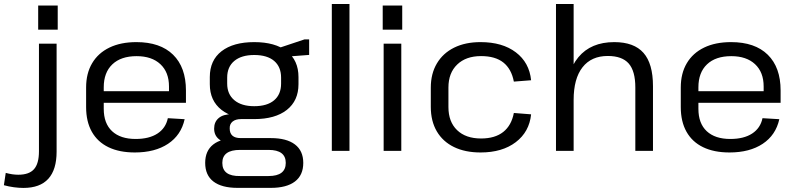

<svg xmlns="http://www.w3.org/2000/svg" viewBox="-112 -760 4016 967"><path d="M5.9 186.5Q-16.3 186.5 -41.9 183.1Q-67.6 179.6 -92.4 172.8L-83.1 110.8Q-66.2 115.3 -50.6 117.7Q-35 120 -19.9 120Q34.7 120 59.4 91.9Q84.2 63.9 84.2 1.9V-540H173.1V3.9Q173.1 94.4 131.3 140.5Q89.5 186.5 5.9 186.5ZM178.7 -732.3V-610.6H80.3V-732.3Z M567 7.9Q488.9 7.9 434.1 -18.7Q379.3 -45.2 350.5 -96.4Q321.7 -147.6 321.7 -220.5V-319.5Q321.7 -390.7 352.2 -441.9Q382.6 -493.1 439.4 -520.5Q496.1 -547.9 574.9 -547.9Q695.1 -547.9 759.8 -484.4Q824.5 -420.8 824.5 -304.5V-242.1H393.5V-300.6H753.2L739.1 -277.6V-324.4Q739.1 -396.4 695.7 -436.8Q652.3 -477.2 576.1 -477.2Q497.1 -477.2 453.8 -435.9Q410.5 -394.7 410.5 -320.1V-211.9Q410.5 -138.4 452.5 -99.2Q494.5 -60.1 571.1 -60.1Q639.3 -60.1 681.1 -87.4Q722.9 -114.7 733.3 -164.8L818 -159.7Q800.1 -79.3 734.3 -35.7Q668.6 7.9 567 7.9Z M1168.4 -160.2Q1063.1 -160.2 1003.9 -206.4Q944.7 -252.7 944.7 -335.9V-372Q944.7 -456.2 1003.9 -502.1Q1063.1 -547.9 1168.4 -547.9Q1273.7 -547.9 1332.5 -502.1Q1391.3 -456.2 1391.3 -372V-335.9Q1391.3 -252.7 1332.5 -206.4Q1273.7 -160.2 1168.4 -160.2ZM1084.5 186.2Q1004.7 186.2 963 154.3Q921.4 122.4 921.4 60.4Q921.4 -0.6 962.2 -32.5Q1003.1 -64.5 1084.3 -64.5H1252.2Q1331.3 -64.5 1373.3 -32.6Q1415.4 -0.7 1415.4 60.4Q1415.4 122.4 1373.3 154.3Q1331.3 186.2 1252.2 186.2ZM1240.6 126.6Q1327.2 126.6 1327.2 60.4Q1327.2 -5 1240.6 -5H1097Q1007.7 -5 1007.7 60.4Q1007.7 128.3 1097 126.6ZM1055.6 -39.8Q1013.9 -39.8 990.2 -59.3Q966.5 -78.8 966.5 -112.3Q966.5 -146.2 989.5 -165.5Q1012.6 -184.9 1056.5 -184.9H1168.4V-160.2H1102.2Q1074.5 -160.2 1059.2 -147.6Q1043.9 -135 1044.9 -112.3Q1045 -88.7 1058.8 -76.6Q1072.5 -64.5 1100.5 -64.5H1168.4V-39.8ZM1168.4 -225.2Q1233.6 -225.2 1268.7 -255Q1303.7 -284.7 1303.7 -338.9V-369.2Q1303.7 -423.3 1268.7 -453.2Q1233.6 -483 1168.4 -483Q1104.2 -483 1068.2 -453.2Q1032.2 -423.3 1032.2 -369.2V-338.9Q1032.2 -285.6 1068.2 -255.4Q1104.2 -225.2 1168.4 -225.2ZM1282.4 -515.1 1422 -561.7H1445V-483.4L1282.4 -471Z M1648.1 -740V0H1559.2V-740Z M1909.1 -540V0H1820.2V-540ZM1913.8 -732.3V-610.6H1815.5V-732.3Z M2308.3 7.9Q2230.7 7.9 2174.4 -19.5Q2118.2 -46.9 2087.9 -98.5Q2057.7 -150.1 2057.7 -221.4V-318.6Q2057.7 -389.1 2088.4 -440.6Q2119 -492.2 2175.3 -520.1Q2231.6 -547.9 2308.3 -547.9Q2418.4 -547.9 2486.1 -496.4Q2553.9 -445 2562.9 -355.8L2476 -349Q2463.9 -412.7 2423.2 -445.1Q2382.5 -477.5 2310.8 -477.5Q2234.6 -477.5 2190.6 -435Q2146.5 -392.5 2146.5 -319.2V-220.8Q2146.5 -146.6 2190.1 -104.6Q2233.6 -62.5 2310.8 -62.5Q2380.8 -62.5 2422.4 -95.3Q2463.9 -128.1 2476 -191L2562.9 -184.2Q2553.9 -95.9 2485.7 -44Q2417.5 7.9 2308.3 7.9Z M3087.8 -319.5Q3087.8 -402.2 3054.4 -440.2Q3021 -478.1 2949.2 -478.1Q2866.2 -478.1 2821.7 -421Q2777.1 -363.9 2777.1 -256.7L2736.8 -186.7L2737.8 -253.2Q2737.8 -396 2801 -471.9Q2864.3 -547.9 2981.6 -547.9Q3081.1 -547.9 3128.9 -493.7Q3176.7 -439.5 3176.7 -326V0H3087.8ZM2688.2 -740H2777.1V-363.4V0H2688.2Z M3562 7.9Q3483.9 7.9 3429.1 -18.7Q3374.3 -45.2 3345.5 -96.4Q3316.7 -147.6 3316.7 -220.5V-319.5Q3316.7 -390.7 3347.2 -441.9Q3377.6 -493.1 3434.4 -520.5Q3491.1 -547.9 3569.9 -547.9Q3690.1 -547.9 3754.8 -484.4Q3819.5 -420.8 3819.5 -304.5V-242.1H3388.5V-300.6H3748.2L3734.1 -277.6V-324.4Q3734.1 -396.4 3690.7 -436.8Q3647.3 -477.2 3571.1 -477.2Q3492.1 -477.2 3448.8 -435.9Q3405.5 -394.7 3405.5 -320.1V-211.9Q3405.5 -138.4 3447.5 -99.2Q3489.5 -60.1 3566.1 -60.1Q3634.3 -60.1 3676.1 -87.4Q3717.9 -114.7 3728.3 -164.8L3813 -159.7Q3795.1 -79.3 3729.3 -35.7Q3663.6 7.9 3562 7.9Z"/></svg>

Font: Pathway Extreme 8pt Thin
Style: Regular
Weight: 100
Version: Version 1.001;gftools[0.9.26]